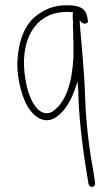

<svg xmlns="http://www.w3.org/2000/svg" viewBox="-20 -486 423 745"><path d="M48 -257C44 -202 57 -143 73 -102C89 -58 133 -3 184 -24C189 -26 194 -29 199 -32C233 -56 257 -98 273 -146L281 -170L283 -146C284 -135 284 -125 284 -114C288 2 306 124 323 225C325 245 351 244 349 223C347 209 346 203 341 171C325 86 313 -17 310 -116C307 -213 297 -301 290 -390L289 -407L299 -397C308 -391 324 -395 321 -406L319 -418C314 -450 294 -462 258 -465C202 -469 163 -455 129 -431C79 -397 54 -336 48 -257ZM78 -182C57 -311 102 -419 207 -437C225 -440 245 -441 264 -438L262 -429C262 -428 262 -419 263 -404V-403L264 -401V-398C263 -395 263 -392 263 -391C263 -384 263 -375 264 -362V-361C264 -350 264 -337 265 -320V-264C260 -175 241 -94 185 -54C164 -40 141 -47 125 -64C100 -90 85 -136 78 -182Z"/></svg>

Font: Stray Cat
Style: LtExt
Weight: 300
Version: Version 1.0